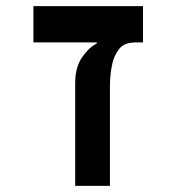

<svg xmlns="http://www.w3.org/2000/svg" viewBox="-20 -606 626 626"><path d="M446.3 -585.9V-467.8H416L418 -467.3Q384.3 -467.3 367.2 -444.8Q350.1 -422.4 344.2 -389.4Q338.4 -356.4 338.4 -325.2V0H225.1V-334.5Q225.1 -387.2 248.3 -420.2Q271.5 -453.1 295.4 -463.9V-467.8H88.9V-585.9Z"/></svg>

Font: Cascadia Mono NF SemiBold
Style: Regular
Weight: 600
Monospace: yes
Designer: Aaron Bell
Foundry: Saja Typeworks
Version: Version 2404.023; ttfautohint (v1.8.4)